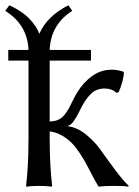

<svg xmlns="http://www.w3.org/2000/svg" viewBox="-34 -699 521 722"><path d="M73.2 -180.2V-471.2H-2.9V-511.2H73.2Q69.3 -606 -14.2 -658.2L1 -679.2Q50.8 -656.2 77.6 -627.4Q104.5 -598.6 113.8 -571.8Q142.6 -638.2 223.1 -679.2L237.8 -658.2Q156.7 -606.9 152.8 -511.2H308.1V-471.2H152.8V-242.2Q171.4 -242.7 184.8 -248.5Q198.2 -254.4 208 -266.6Q217.8 -278.8 224.1 -290Q230.5 -301.3 239.7 -320.6Q249 -339.8 256.8 -352.1Q279.3 -389.2 312.5 -413.1Q345.7 -437 387.2 -437Q404.3 -437 428.2 -430.2L432.1 -425.8Q432.1 -415.5 426.3 -392.8Q420.4 -370.1 412.1 -352.1L403.8 -350.1Q386.2 -366.2 359.9 -366.2Q329.1 -366.2 309.1 -347.2Q289.1 -328.1 272.9 -296.9Q270.5 -292 263.7 -278.6Q256.8 -265.1 253.7 -260Q250.5 -254.9 244.9 -246.1Q239.3 -237.3 233.9 -232.9Q228.5 -228.5 222.2 -226.1V-224.1Q256.8 -219.7 289.8 -192.9Q322.8 -166 344.7 -134.8Q366.7 -103.5 397 -62.7Q427.2 -22 450.2 0L448.2 2.9Q435.1 0 396 0Q359.4 0 336.9 2.9Q327.6 -11.7 314.5 -36.6Q301.3 -61.5 291.3 -80.8Q281.2 -100.1 266.1 -122.8Q251 -145.5 235.6 -161.4Q220.2 -177.2 198.7 -189.5Q177.2 -201.7 152.8 -205.1V-180.2Q152.8 -77.6 162.1 0L160.2 2.9Q141.6 0 112.8 0Q84 0 65.9 2.9L64 0Q73.2 -73.7 73.2 -180.2Z"/></svg>

Font: Linear Smooth
Style: Regular
Weight: 400
Designer: Philipp H. Poll, Flanker
Foundry: Philipp H. Poll, reworked by Flanker
Version: Version 1.061 | FøM Fix